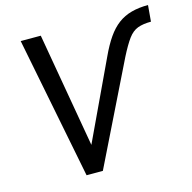

<svg xmlns="http://www.w3.org/2000/svg" viewBox="-105 -818 921 923"><g transform="rotate(-15 355.5 -357.0)"><path d="M214 0 75 -705H175L280 -101H258L458 -526Q482 -578 507 -614Q532 -650 561.5 -672Q591 -694 628 -704Q665 -714 711 -714L704 -633Q664 -633 637.5 -623Q611 -613 590 -584.5Q569 -556 542 -503L295 0Z"/></g></svg>

Font: Nunito Sans 10pt Condensed SemiBold
Style: Italic
Weight: 600
Width: 3
Italic angle: -9°
Designer: Vernon Adams
Foundry: Vernon Adams
Version: Version 3.101;gftools[0.9.27]